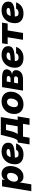

<svg xmlns="http://www.w3.org/2000/svg" viewBox="1916 -2532 790 4722"><g transform="rotate(-90 2311.0 -171.0)"><path d="M-29.8 204.1 89.4 -515.6H255.4L245.1 -448.7H245.6Q274.4 -491.7 313.5 -509.3Q352.5 -526.9 399.4 -526.9Q486.8 -526.9 537.8 -467.3Q588.9 -407.7 588.9 -311Q588.9 -251.5 571.3 -194.1Q553.7 -136.7 520 -90.3Q486.3 -43.9 437.7 -16.4Q389.2 11.2 326.7 11.2Q272.5 11.2 235.8 -13.7Q199.2 -38.6 186 -82H185.5L138.2 204.1ZM283.7 -123Q328.1 -123 358.6 -151.6Q389.2 -180.2 404.8 -222.4Q420.4 -264.6 420.4 -306.6Q420.4 -348.1 401.4 -370.6Q382.3 -393.1 346.2 -393.1Q302.2 -393.1 270.3 -366Q238.3 -338.9 220.9 -297.9Q203.6 -256.8 203.6 -215.3Q203.6 -172.4 224.9 -147.7Q246.1 -123 283.7 -123Z M870.6 11.7Q749.5 11.7 683.8 -53Q618.2 -117.7 634.8 -246.1Q645.5 -333 688.2 -396.2Q731 -459.5 797.9 -493.4Q864.7 -527.3 948.7 -527.3Q1008.3 -527.3 1056.9 -509.3Q1105.5 -491.2 1133.8 -454.8Q1162.1 -418.5 1162.1 -362.3Q1162.1 -295.4 1118.4 -261.2Q1074.7 -227.1 992.7 -214.8Q910.6 -202.6 795.9 -201.2Q795.4 -159.7 813.2 -134.8Q831.1 -109.9 884.3 -109.9Q928.2 -109.9 953.6 -126.5Q979 -143.1 988.8 -170.4H1144.5Q1116.7 -88.4 1047.6 -38.3Q978.5 11.7 870.6 11.7ZM808.1 -304.7Q890.6 -307.1 933.6 -314Q976.6 -320.8 991.9 -332.5Q1007.3 -344.2 1007.3 -360.4Q1007.3 -404.8 931.2 -404.8Q870.6 -404.8 844.2 -375.5Q817.9 -346.2 808.1 -304.7Z M1120.1 160.6 1168.5 -130.9H1209.5Q1229.5 -140.6 1245.1 -166.7Q1260.7 -192.9 1273.2 -228.3Q1285.6 -263.7 1295.7 -302.5Q1305.7 -341.3 1314 -376.5L1355.5 -545.9H1793L1724.1 -130.9H1808.6L1760.7 160.6H1600.1L1627 0H1311.5L1285.2 160.6ZM1375 -130.9H1565.9L1613.8 -418.9H1476.6L1465.8 -376.5Q1446.3 -289.1 1425.5 -229Q1404.8 -168.9 1375 -130.9Z M2106.9 11.7Q1997.1 11.7 1932.9 -48.8Q1868.7 -109.4 1868.7 -211.9Q1868.7 -300.8 1908.2 -372.3Q1947.8 -443.8 2017.8 -485.6Q2087.9 -527.3 2178.7 -527.3Q2289.1 -527.3 2353 -466.6Q2417 -405.8 2417 -303.2Q2417 -239.7 2395.5 -182.9Q2374 -126 2333.5 -82.3Q2293 -38.6 2235.6 -13.4Q2178.2 11.7 2106.9 11.7ZM2117.7 -122.1Q2160.6 -122.1 2189.9 -149.9Q2219.2 -177.7 2234.1 -220Q2249 -262.2 2249 -304.2Q2249 -348.1 2225.6 -370.8Q2202.1 -393.6 2168 -393.6Q2125.5 -393.6 2096.2 -365.7Q2066.9 -337.9 2051.8 -295.9Q2036.6 -253.9 2036.6 -210.9Q2036.6 -167 2060.1 -144.5Q2083.5 -122.1 2117.7 -122.1Z M2443.8 0 2529.3 -515.6H2761.7Q2866.2 -515.6 2921.6 -484.1Q2977.1 -452.6 2964.8 -380.4Q2957.5 -337.4 2927 -307.1Q2896.5 -276.9 2834.5 -270.5Q2883.3 -267.6 2908.9 -250Q2934.6 -232.4 2942.1 -205.3Q2949.7 -178.2 2944.3 -146.5Q2932.6 -76.7 2876.2 -38.3Q2819.8 0 2712.9 0ZM2621.1 -123H2724.1Q2785.2 -123 2792.5 -169.9Q2800.8 -219.7 2740.2 -219.7H2637.2ZM2651.4 -306.6H2732.4Q2761.7 -306.6 2780.3 -319.1Q2798.8 -331.5 2802.2 -353.5Q2805.7 -376 2789.8 -387.9Q2773.9 -399.9 2742.2 -399.9H2667Z M3245.1 11.7Q3124 11.7 3058.3 -53Q2992.7 -117.7 3009.3 -246.1Q3020 -333 3062.7 -396.2Q3105.5 -459.5 3172.4 -493.4Q3239.3 -527.3 3323.2 -527.3Q3382.8 -527.3 3431.4 -509.3Q3480 -491.2 3508.3 -454.8Q3536.6 -418.5 3536.6 -362.3Q3536.6 -295.4 3492.9 -261.2Q3449.2 -227.1 3367.2 -214.8Q3285.2 -202.6 3170.4 -201.2Q3169.9 -159.7 3187.7 -134.8Q3205.6 -109.9 3258.8 -109.9Q3302.7 -109.9 3328.1 -126.5Q3353.5 -143.1 3363.3 -170.4H3519Q3491.2 -88.4 3422.1 -38.3Q3353 11.7 3245.1 11.7ZM3182.6 -304.7Q3265.1 -307.1 3308.1 -314Q3351.1 -320.8 3366.5 -332.5Q3381.8 -344.2 3381.8 -360.4Q3381.8 -404.8 3305.7 -404.8Q3245.1 -404.8 3218.8 -375.5Q3192.4 -346.2 3182.6 -304.7Z M3692.9 0 3755.4 -377.9H3585.4L3608.4 -515.6H4116.2L4093.3 -377.9H3923.8L3861.3 0Z M4340.8 11.7Q4219.7 11.7 4154.1 -53Q4088.4 -117.7 4105 -246.1Q4115.7 -333 4158.4 -396.2Q4201.2 -459.5 4268.1 -493.4Q4335 -527.3 4418.9 -527.3Q4478.5 -527.3 4527.1 -509.3Q4575.7 -491.2 4604 -454.8Q4632.3 -418.5 4632.3 -362.3Q4632.3 -295.4 4588.6 -261.2Q4544.9 -227.1 4462.9 -214.8Q4380.9 -202.6 4266.1 -201.2Q4265.6 -159.7 4283.4 -134.8Q4301.3 -109.9 4354.5 -109.9Q4398.4 -109.9 4423.8 -126.5Q4449.2 -143.1 4459 -170.4H4614.7Q4586.9 -88.4 4517.8 -38.3Q4448.7 11.7 4340.8 11.7ZM4278.3 -304.7Q4360.8 -307.1 4403.8 -314Q4446.8 -320.8 4462.2 -332.5Q4477.5 -344.2 4477.5 -360.4Q4477.5 -404.8 4401.4 -404.8Q4340.8 -404.8 4314.5 -375.5Q4288.1 -346.2 4278.3 -304.7Z"/></g></svg>

Font: Inter Display ExtraBold
Style: Italic
Weight: 800
Italic angle: -9.39999°
Designer: Rasmus Andersson
Foundry: rsms
Version: Version 4.000;git-a52131595